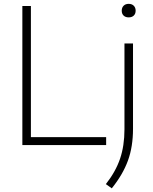

<svg xmlns="http://www.w3.org/2000/svg" viewBox="-20 -772 817 1022"><path d="M99 0V-740H144.5V-42H545V0ZM575 230.5 543.5 208Q595.5 142 619 73Q642.5 4 642.5 -83.5V-540.5H688V-86.5Q688 9 661 83Q634 157 575 230.5ZM665 -679.5Q648 -679.5 638 -689Q628 -698.5 628 -715Q628 -731.5 638 -741.5Q648 -751.5 665 -751.5Q682 -751.5 692 -741.5Q702 -731.5 702 -715Q702 -698.5 692 -689Q682 -679.5 665 -679.5Z"/></svg>

Font: Encode Sans SemiExpanded SemiExpanded ExtraLight
Style: Regular
Weight: 200
Width: 6
Designer: Multiple Designers
Foundry: Impallari Type
Version: Version 3.000; ttfautohint (v1.8.3) -l 8 -r 50 -G 200 -x 14 